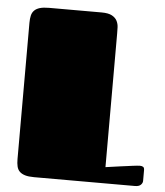

<svg xmlns="http://www.w3.org/2000/svg" viewBox="-51 -747 681 792"><g transform="rotate(5 289.5 -350.5)"><path d="M44.9 -632.8Q44.9 -649.9 47.9 -662.6Q50.8 -675.3 59.1 -683.8Q67.4 -692.4 82 -696.8Q96.7 -701.2 120.1 -701.2H337.9Q366.2 -701.2 381.1 -692.9Q396 -684.6 402.1 -672.1Q408.2 -659.7 408.7 -645.8Q409.2 -631.8 409.2 -620.1V-66.9Q442.9 -71.8 471.7 -75.7Q483.9 -77.1 496.3 -78.9Q508.8 -80.6 519.3 -82Q529.8 -83.5 538.1 -84.2Q546.4 -85 550.3 -85Q558.6 -85 563.7 -81.8Q568.8 -78.6 568.8 -68.8V-23.9Q568.8 -15.1 561.3 -7.6Q553.7 0 537.1 0H119.1Q96.2 0 81.8 -4.4Q67.4 -8.8 59.1 -17.1Q50.8 -25.4 47.9 -38.1Q44.9 -50.8 44.9 -67.9Z"/></g></svg>

Font: Fascinate Cyrillic
Style: Regular
Weight: 900
Designer: Denis Ignatov
Foundry: Astigmatic (AOETI)
Version: Version 1.00 November 30, 2018, initial release